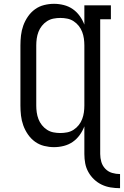

<svg xmlns="http://www.w3.org/2000/svg" viewBox="-20 -763 649 1006"><path d="M609 223Q584 223 559.5 219Q535 215 513 204.5Q491 194 473 177Q455 160 443 138.5Q431 117 426.5 93Q422 69 422 44V-101Q413 -77 397.5 -55.5Q382 -34 361 -19.5Q340 -5 314.5 1.5Q289 8 263 8Q237 8 211 1.5Q185 -5 163.5 -20.5Q142 -36 126.5 -58.5Q111 -81 102 -106Q93 -131 90 -157.5Q87 -184 87 -210V-525Q87 -551 90 -577.5Q93 -604 102 -629Q111 -654 126.5 -676.5Q142 -699 163.5 -714.5Q185 -730 211 -736.5Q237 -743 263 -743Q289 -743 314.5 -736.5Q340 -730 361 -715.5Q382 -701 397.5 -679.5Q413 -658 422 -634V-735H561V-662H505V44Q505 65 511 85.5Q517 106 532 121.5Q547 137 567.5 143Q588 149 609 149ZM296 -66Q314 -66 332 -69.5Q350 -73 365.5 -83Q381 -93 392.5 -107.5Q404 -122 410.5 -139Q417 -156 419.5 -174Q422 -192 422 -210V-525Q422 -543 419.5 -561Q417 -579 410.5 -596Q404 -613 392.5 -627.5Q381 -642 365.5 -652Q350 -662 332 -665.5Q314 -669 296 -669Q278 -669 260 -665.5Q242 -662 226.5 -652Q211 -642 199.5 -627.5Q188 -613 181.5 -596Q175 -579 172.5 -561Q170 -543 170 -525V-210Q170 -192 172.5 -174Q175 -156 181.5 -139Q188 -122 199.5 -107.5Q211 -93 226.5 -83Q242 -73 260 -69.5Q278 -66 296 -66Z"/></svg>

Font: Iosevka HT Extended
Style: Regular
Weight: 400
Width: 7
Monospace: yes
Designer: Belleve Invis
Foundry: Belleve Invis
Version: Version 32.3.0; ttfautohint (v1.8.4)